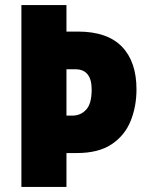

<svg xmlns="http://www.w3.org/2000/svg" viewBox="-20 -734 578 754"><path d="M516 -383Q516 -316 493 -259Q470 -202 418.5 -167.5Q367 -133 282 -133H241V0H64V-714H241V-610H286Q401 -610 458.5 -551Q516 -492 516 -383ZM264 -280Q297 -280 318.5 -303.5Q340 -327 340 -382Q340 -462 276 -462H241V-280Z"/></svg>

Font: Noto Sans Thai Cond Blk
Style: Regular
Weight: 900
Width: 3
Designer: Monotype Design Team
Foundry: Monotype Imaging Inc.
Version: Version 2.002; ttfautohint (v1.8.4.7-5d5b)